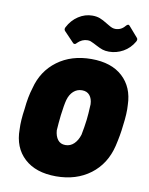

<svg xmlns="http://www.w3.org/2000/svg" viewBox="-82 -773 652 841"><g transform="rotate(10 244.0 -352.5)"><path d="M33 -167Q31 -206 39 -259Q44 -313 57 -354Q77 -433 139 -479Q201 -525 290 -525Q379 -525 429 -479Q479 -433 481 -355Q484 -318 476 -260Q472 -220 460 -169Q440 -86 377.5 -39Q315 8 225 8Q135 8 84 -39Q33 -86 33 -167ZM304 -191Q311 -226 315 -259Q318 -283 320 -329Q319 -354 307 -368.5Q295 -383 273 -383Q251 -383 235 -368.5Q219 -354 212 -329Q206 -307 200 -259Q196 -223 194 -191Q196 -165 208 -149.5Q220 -134 242 -134Q264 -134 280 -149.5Q296 -165 304 -191ZM301 -587Q297 -589 287.5 -594Q278 -599 272 -601Q266 -603 259 -603Q234 -603 214 -583Q210 -577 204 -577Q200 -577 197 -581L155 -625Q148 -632 153 -642Q170 -675 199 -694Q228 -713 261 -713Q280 -713 294.5 -707.5Q309 -702 328 -690Q332 -688 340 -683Q348 -678 355 -675.5Q362 -673 369 -673Q395 -673 412 -694Q422 -706 429 -697L469 -651Q472 -648 472 -643Q472 -640 469 -634Q451 -603 421.5 -586.5Q392 -570 359 -570Q342 -570 330 -574Q318 -578 301 -587Z"/></g></svg>

Font: Barlow Semi Condensed ExtraBold
Style: Italic
Weight: 800
Width: 4
Italic angle: -7°
Designer: Jeremy Tribby
Foundry: Tribby Type
Version: Version 1.408